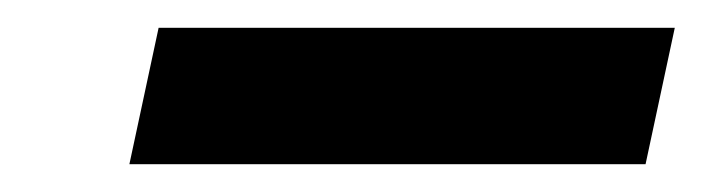

<svg xmlns="http://www.w3.org/2000/svg" viewBox="-20 -715 505 138"><path d="M73 -597 94 -695H465L444 -597Z"/></svg>

Font: Saira Expanded
Style: Bold Italic
Weight: 700
Width: 7
Italic angle: -12°
Designer: Hector Gatti with collaboration of the Omnibus-Type team
Foundry: Omnibus-Type
Version: Version 1.101